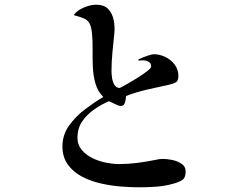

<svg xmlns="http://www.w3.org/2000/svg" viewBox="-20 -788 1040 818"><path d="M771 -57Q771 -30 755.5 -20.5Q740 -11 717 -5Q681 5 644.5 7.5Q608 10 571 10Q537 10 493.5 6.5Q450 3 407 -7Q364 -17 327.5 -36.5Q291 -56 268.5 -87.5Q246 -119 246 -165Q246 -213 274 -252.5Q302 -292 342.5 -322.5Q383 -353 420 -375Q396 -399 386.5 -432.5Q377 -466 375.5 -503.5Q374 -541 374.5 -577.5Q375 -614 372 -645Q369 -675 361 -689Q353 -703 337.5 -709.5Q322 -716 296 -723Q295 -723 295 -724Q295 -725 295 -725Q309 -744 337.5 -756Q366 -768 389 -768Q424 -768 441.5 -749Q459 -730 464.5 -702Q470 -674 467 -645Q463 -605 459 -565Q455 -525 455 -484Q455 -472 457.5 -455.5Q460 -439 467.5 -426.5Q475 -414 490 -413Q498 -417 519.5 -429Q541 -441 565 -456Q589 -471 606.5 -484.5Q624 -498 624 -505Q624 -516 617.5 -521.5Q611 -527 603 -529Q597 -531 588.5 -531Q580 -531 572 -530Q571 -530 569 -532Q567 -534 571 -535Q571 -536 574.5 -537Q578 -538 579 -539Q587 -543 607 -550Q627 -557 635 -557Q660 -557 684 -545.5Q708 -534 724 -513Q740 -492 740 -465Q740 -443 729 -437Q718 -431 700 -427Q654 -417 607.5 -406.5Q561 -396 517 -379Q515 -347 505.5 -340Q496 -333 480.5 -340Q465 -347 444 -357Q412 -343 381 -321.5Q350 -300 330 -270.5Q310 -241 310 -201Q310 -171 328 -149.5Q346 -128 373.5 -114.5Q401 -101 431.5 -95Q462 -89 486 -89Q526 -89 565 -94Q604 -99 643 -107Q651 -109 658.5 -110Q666 -111 674 -111Q691 -111 713.5 -106.5Q736 -102 753.5 -90.5Q771 -79 771 -57Z"/></svg>

Font: Kaisei Tokumin
Style: Regular
Weight: 400
Designer: Font-Kai, 金井和夫
Foundry: KAZUO KANAI
Version: Version 5.003